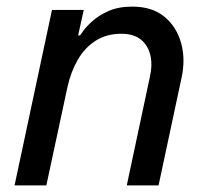

<svg xmlns="http://www.w3.org/2000/svg" viewBox="-20 -560 628 580"><path d="M120 0H24L137 -530H233L216 -453H222Q222 -453 231 -466Q240 -479 259.5 -496.5Q279 -514 308.5 -527Q338 -540 380 -540Q439 -540 476 -510Q513 -480 527 -430.5Q541 -381 528 -323L459 0H363L433 -329Q441 -365 434 -394Q427 -423 405.5 -440.5Q384 -458 346 -458Q302 -458 269 -437Q236 -416 215 -379.5Q194 -343 184 -298Z"/></svg>

Font: Be Vietnam Pro Variable Thin
Style: Italic
Weight: 100
Italic angle: -12°
Designer: Lam Bao, Tony Le, Vietanh Nguyen
Foundry: Yellow Type Foundry
Version: Version 1.002